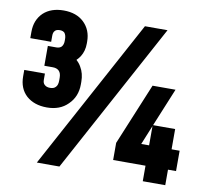

<svg xmlns="http://www.w3.org/2000/svg" viewBox="-81 -806 989 916"><g transform="rotate(10 413.5 -348.5)"><path d="M256.8 -285.2Q218.8 -247.1 155.8 -247.1Q94.2 -247.1 56.2 -280.8Q19 -314.9 19 -374V-404.8H119.1V-375Q119.1 -358.4 127.9 -351.1Q137.2 -341.8 154.8 -341.8Q173.3 -341.8 182.1 -352.1Q191.9 -361.8 191.9 -383.8V-397Q191.9 -419.4 181.2 -430.2Q170.4 -440.9 150.9 -440.9H109.9V-537.1H150.9Q167 -537.1 175.8 -545.9Q185.1 -556.6 185.1 -574.2V-584Q185.1 -601.1 176.8 -612.8Q168.5 -621.1 153.8 -621.1Q136.7 -621.1 129.9 -612.8Q122.1 -605 122.1 -588.9V-559.1H21V-589.8Q21 -647.5 58.1 -683.1Q94.7 -716.8 155.8 -716.8Q217.8 -716.8 253.9 -682.1Q291 -646.5 291 -589.8V-580.1Q291 -544.4 273.9 -517.1Q267.6 -506.8 255.9 -495.1Q271 -481.4 278.8 -466.8Q296.9 -437 296.9 -396V-383.8Q296.9 -323.7 256.8 -285.2ZM549.8 -710H659.2L264.2 20H154.8ZM776.9 -153.8H815.9V-55.2H776.9V20H668V-55.2H511.2V-138.2L634.8 -437H746.1L669.9 -252H776.9ZM629.9 -153.8H668V-247.1Z"/></g></svg>

Font: D-DIN-PRO SemiBold
Style: Bold
Weight: 600
Designer: datto
Foundry: CyberFei
Version: Version 1.000;hotconv 1.0.109;makeotfexe 2.5.65596